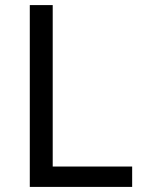

<svg xmlns="http://www.w3.org/2000/svg" viewBox="-20 -734 564 754"><path d="M97 0V-714H187V-80H499V0Z"/></svg>

Font: Noto Sans Myanmar
Style: Regular
Weight: 400
Designer: Monotype Design Team
Foundry: Monotype Imaging Inc.
Version: Version 2.107